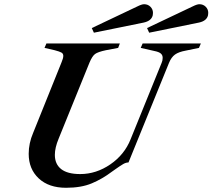

<svg xmlns="http://www.w3.org/2000/svg" viewBox="-20 -879 1007 910"><path d="M116 -150Q116 -200 137 -249L271 -582Q280 -603 280 -614Q280 -625 271 -630Q262 -635 239 -641L191 -652L200 -673H548L540 -652L482 -641Q444 -633 430.5 -623Q417 -613 404 -582L258 -222Q240 -179 240 -145Q240 -101 270 -77.5Q300 -54 360 -54Q436 -54 503 -100Q570 -146 599 -219L746 -581Q751 -592 751 -605Q751 -618 742 -625.5Q733 -633 713 -637L647 -652L656 -673H932L923 -652L860 -639Q827 -633 809.5 -620.5Q792 -608 781 -581L589 -109Q577 -109 564 -101.5Q551 -94 527 -77L510 -65Q465 -31 415 -10Q365 11 293 11Q211 11 163.5 -33.5Q116 -78 116 -150ZM677 -746 894 -849Q914 -859 925 -859Q943 -859 955 -847Q967 -835 967 -818Q967 -811 966 -807Q960 -780 923 -772L687 -724ZM415 -746 632 -849Q652 -859 663 -859Q681 -859 693 -847Q705 -835 705 -818Q705 -811 704 -807Q698 -780 661 -772L425 -724Z"/></svg>

Font: Ibarra Real Nova SemiBold
Style: Italic
Weight: 600
Italic angle: -22°
Designer: Jose Maria Ribagorda & Octavio Pardo
Foundry: Octavio Pardo
Version: Version 1.014